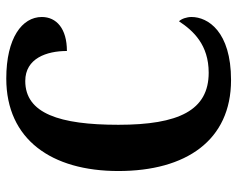

<svg xmlns="http://www.w3.org/2000/svg" viewBox="-94 -670 774 627"><g transform="rotate(-90 293.5 -357.0)"><path d="M345 10C504 10 551 -66 551 -119C551 -135 545 -152 537 -160C506 -113 460 -63 369 -63C246 -63 199 -161 199 -358C199 -550 236 -662 342 -662C416 -662 440 -592 440 -526C513 -526 551 -560 551 -608C551 -672 483 -724 350 -724C151 -724 48 -576 48 -358C48 -137 148 10 345 10Z"/></g></svg>

Font: Noto Serif Sinhala Condensed
Style: Bold
Weight: 700
Width: 3
Designer: Jelle Bosma - Monotype Design Team
Foundry: Monotype Imaging Inc.
Version: Version 2.007